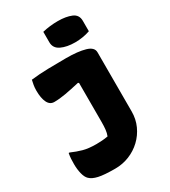

<svg xmlns="http://www.w3.org/2000/svg" viewBox="-233 -896 1067 1208"><g transform="rotate(-30 300.0 -292.5)"><path d="M317 -557Q403 -557 455 -542Q507 -527 507 -490V-60Q507 -5 485.5 42.5Q464 90 426.5 125.5Q389 161 340.5 180.5Q292 200 238 200Q158 200 118 191Q78 182 59 163Q43 148 35 115.5Q27 83 27 46Q27 26 28 7.5Q29 -11 33 -32H39Q80 -14 118 -3.5Q156 7 213 7Q232 7 253.5 5.5Q275 4 297 0Q305 -20 307.5 -44Q310 -68 310 -100V-381L304 -385Q244 -371 198.5 -363Q153 -355 116 -355Q84 -355 68.5 -387Q53 -419 53 -473Q53 -494 56 -512.5Q59 -531 63 -547Q122 -554 185.5 -555.5Q249 -557 317 -557ZM276 -772Q331 -785 388 -785Q447 -785 486.5 -768.5Q526 -752 526 -708V-632Q501 -623 472.5 -618.5Q444 -614 418 -614Q357 -614 316.5 -633.5Q276 -653 276 -696Z"/></g></svg>

Font: Recursive Mn Csl St Blk
Style: Regular
Weight: 900
Monospace: yes
Version: Version 1.079;hotconv 1.0.112;makeotfexe 2.5.65598; ttfautoh